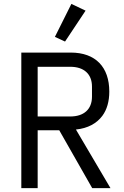

<svg xmlns="http://www.w3.org/2000/svg" viewBox="-20 -969 640 989"><path d="M174 -297.9H285.2L454.9 0H549L371.1 -301.8C432.2 -307.9 478 -333.1 507.1 -372.2C530.9 -404.1 543 -447.1 543 -497.2C543 -622.9 473 -698.2 344.1 -698.2H89.8V0H174ZM174 -369V-625H342C411.9 -625 453.8 -588.1 453.8 -523.1V-470.9C453.8 -405.9 411.9 -369 342 -369ZM262.8 -779.1 315 -755 420.8 -914.1 347.7 -948.9Z"/></svg>

Font: Margiela Mono
Style: Regular
Weight: 400
Designer: Mike Abbink, Paul van der Laan, Pieter van Rosmalen
Foundry: Bold Monday
Version: Version 2.003 2021